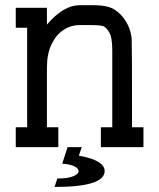

<svg xmlns="http://www.w3.org/2000/svg" viewBox="-20 -574 621 749"><path d="M539.6 0H373.5V-77.6H418V-379.4Q418 -405.3 414.1 -426Q410.2 -446.8 395 -462.9Q390.1 -468.3 384.8 -471.2Q374.5 -476.1 334 -476.1H290.5Q255.9 -476.1 227.1 -456.8Q198.2 -437.5 180.7 -400.4Q163.1 -363.3 163.1 -311V-77.6H207.5V0H41.5V-77.6H85.9V-465.8H41.5V-543.5H163.1V-478Q227.5 -553.7 290.5 -553.7H344.7Q378.9 -553.7 403.1 -547.1Q427.2 -540.5 449.7 -518.1Q489.3 -476.6 493.7 -420.4Q495.1 -396.5 495.1 -77.6H539.6ZM298.8 0 287.6 33.2Q388.2 51.3 388.2 93.3Q388.2 155.3 192.9 155.3L203.6 122.1H212.9Q243.7 122.1 265.1 113.8Q286.6 105.5 286.6 93.3Q286.6 82 268.3 74Q250 65.9 222.7 64.5L243.7 0Z"/></svg>

Font: Turpis
Style: Regular
Weight: 400
Designer: GGBotNet
Foundry: f0n7
Version: 1.00